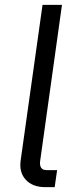

<svg xmlns="http://www.w3.org/2000/svg" viewBox="-20 -770 315 790"><path d="M166 0Q114 0 86 -30.5Q58 -61 65 -110L155 -750H235L145 -106Q143 -89 149.5 -79.5Q156 -70 172 -70H215L205 0Z"/></svg>

Font: Finlandica
Style: Italic
Weight: 400
Italic angle: -8°
Designer: Niklas Ekholm, Juho Hiilivirta, Jaakko Suomalainen
Foundry: Helsinki Type Studio
Version: Version 1.064